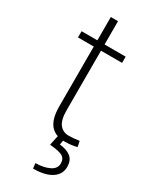

<svg xmlns="http://www.w3.org/2000/svg" viewBox="-224 -724 800 993"><g transform="rotate(30 176.5 -227.0)"><path d="M234.4 9.8Q179.7 9.8 150.6 -24.9Q121.6 -59.6 121.6 -136.2V-491.2H27.3V-528.3H121.6V-667.5H164.6V-528.3H290.5V-491.2H164.6V-136.2Q164.6 -77.6 184.8 -52.2Q205.1 -26.9 238.8 -26.9Q254.9 -26.9 269 -28.3Q283.2 -29.8 302.2 -32.2L309.1 1Q293 5.4 274.2 7.6Q255.4 9.8 234.4 9.8ZM165 212.4 161.6 181.6Q209 181.6 242.7 165.5Q276.4 149.4 276.4 118.2Q276.4 88.9 255.1 77.4Q233.9 65.9 179.7 61.5L193.4 -3.4H229.5L223.1 35.2Q264.6 39.1 289.3 57.9Q314 76.7 314 117.7Q314 161.1 275.4 186.8Q236.8 212.4 165 212.4Z"/></g></svg>

Font: Roboto Slab ExtraLight
Style: Regular
Weight: 250
Designer: Google
Version: Version 2.000; ttfautohint (v1.8.1.43-b0c9)